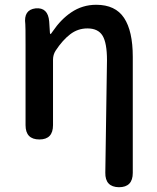

<svg xmlns="http://www.w3.org/2000/svg" viewBox="-20 -584 656 804"><path d="M478 200Q420 199 421 139L428 -332Q428 -404 409.5 -434.5Q391 -465 346 -465Q306 -465 274 -440.5Q242 -416 213 -372Q202 -355 202 -334V-60Q202 0 145 0Q87 0 87 -60V-394Q87 -478 86 -483Q78 -543 129 -549Q181 -554 186 -494L189 -447Q190 -441 191.5 -441Q193 -441 201 -453Q235 -503 278 -532Q325 -564 383 -564Q463 -564 499.5 -509Q536 -454 536 -346V140Q536 200 478 200Z"/></svg>

Font: Resource Han Rounded JP Medium
Style: Regular
Weight: 500
Designer: Cyano Hao (round all glyphs); Ryoko NISHIZUKA 西塚涼子 (kana, bopomofo & ideographs); Paul D. Hunt (Latin, Greek & Cyrillic)
Foundry: Cyano Hao
Version: 0.990